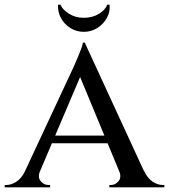

<svg xmlns="http://www.w3.org/2000/svg" viewBox="-32 -800 722 820"><path d="M330 -618 612 -6H503L299 -498ZM139 -71Q128 -42 142 -26Q156 -10 174 -10H182V0H-12V-10Q-12 -10 -8 -10Q-4 -10 -4 -10Q16 -10 38 -24Q60 -38 76 -71ZM330 -618 336 -532 111 -3H44L280 -509Q281 -511 287 -524.5Q293 -538 300.5 -556Q308 -574 314.5 -591Q321 -608 322 -618ZM438 -221V-188H176V-221ZM477 -71H583Q598 -38 620 -24Q642 -10 662 -10Q662 -10 666 -10Q670 -10 670 -10V0H435V-10H443Q460 -10 474 -26Q488 -42 477 -71ZM436 -780Q439 -749 424 -722.5Q409 -696 383 -680Q357 -664 326 -664Q295 -664 269 -680Q243 -696 228.5 -722.5Q214 -749 216 -780H226Q235 -759 262.5 -741.5Q290 -724 326 -724Q363 -724 390.5 -741Q418 -758 426 -780Z"/></svg>

Font: Cinzel Medium
Style: Regular
Weight: 500
Designer: Natanael Gama
Version: Version 2.000